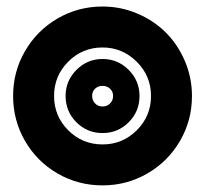

<svg xmlns="http://www.w3.org/2000/svg" viewBox="-20 -556 626 586"><path d="M293 9.8Q218.3 9.8 155.5 -26.6Q92.8 -63 56.4 -125.7Q20 -188.5 20 -263.2Q20 -337.4 56.4 -400.1Q92.8 -462.9 155.5 -499.5Q218.3 -536.1 293 -536.1Q348.6 -536.1 399.2 -514.6Q449.7 -493.2 486.3 -456.5Q522.9 -419.9 544.4 -369.4Q565.9 -318.8 565.9 -263.2Q565.9 -188.5 529.3 -125.7Q492.7 -63 429.9 -26.6Q367.2 9.8 293 9.8ZM293 -115.2Q354 -115.2 397.5 -158.4Q440.9 -201.7 440.9 -263.2Q440.9 -324.2 397.2 -367.7Q353.5 -411.1 293 -411.1Q231.4 -411.1 188.2 -367.7Q145 -324.2 145 -263.2Q145 -201.7 188.2 -158.4Q231.4 -115.2 293 -115.2ZM180.2 -263.2Q180.2 -309.6 213.4 -342.8Q246.6 -376 293 -376Q339.4 -376 372.6 -342.8Q405.8 -309.6 405.8 -263.2Q405.8 -215.8 372.8 -182.9Q339.8 -149.9 293 -149.9Q246.1 -149.9 213.1 -182.9Q180.2 -215.8 180.2 -263.2ZM325.2 -263.2Q325.2 -276.4 315.9 -285.2Q306.6 -293.9 293 -293.9Q279.3 -293.9 270.3 -285.4Q261.2 -276.9 261.2 -263.2Q261.2 -249.5 270.3 -240.2Q279.3 -231 293 -231Q306.6 -231 315.9 -240.2Q325.2 -249.5 325.2 -263.2Z"/></svg>

Font: Kanit ExtraBold
Style: Regular
Weight: 800
Designer: Katatrad Team
Foundry: CadsonDemak
Version: Version 1.000;PS 001.000;hotconv 1.0.88;makeotf.lib2.5.64775